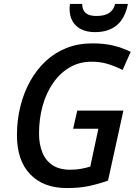

<svg xmlns="http://www.w3.org/2000/svg" viewBox="-20 -944 689 974"><path d="M319 10Q200 10 133 -60Q66 -130 66 -258Q66 -335 83.5 -405Q101 -475 133.5 -533Q166 -591 212 -634Q258 -677 317.5 -700.5Q377 -724 448 -724Q508 -724 554 -713Q600 -702 643 -681L602 -589Q567 -607 528.5 -619Q490 -631 445 -631Q384 -631 335 -603Q286 -575 250.5 -524.5Q215 -474 196.5 -408Q178 -342 178 -266Q178 -213 194.5 -171.5Q211 -130 246 -106.5Q281 -83 336 -83Q367 -83 393 -88Q419 -93 438 -99L479 -291H351L372 -383H606L528 -28Q484 -12 434.5 -1Q385 10 319 10ZM462 -781Q421 -781 392 -795.5Q363 -810 348 -836.5Q333 -863 333 -898Q333 -906 333.5 -912Q334 -918 335 -924H397Q397 -905 404.5 -891Q412 -877 428 -870Q444 -863 470 -863Q511 -863 534 -878.5Q557 -894 564 -924H629Q614 -850 572 -815.5Q530 -781 462 -781Z"/></svg>

Font: Noto Sans Display Medium
Style: Italic
Weight: 500
Italic angle: -12°
Designer: Monotype Design Team
Foundry: Monotype Imaging Inc.
Version: Version 2.003